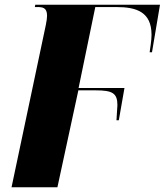

<svg xmlns="http://www.w3.org/2000/svg" viewBox="-20 -556 700 816"><path d="M175 -451 29 240H224L313 -172H387C458 -172 479 -160 479 -109C479 -107 478 -97 475 -45H485L509 -182H314L385 -526H475C559 -526 624 -506 624 -408C624 -382 618 -351 616 -334H626L660 -536H130L128 -526H138C161 -526 180 -524 180 -489C180 -479 178 -467 175 -451Z"/></svg>

Font: Noto Serif Display Black
Style: Italic
Weight: 900
Italic angle: -12°
Designer: Monotype Design Team
Foundry: Monotype Imaging Inc.
Version: Version 2.009